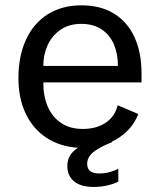

<svg xmlns="http://www.w3.org/2000/svg" viewBox="-20 -560 616 740"><path d="M294 -539.5Q367.5 -539.5 419.5 -507.5Q471.5 -475.5 498.5 -416.5Q525.5 -357.5 525.5 -277V-242.5H147Q146.5 -191 163.5 -150.5Q180.5 -110 214.8 -86.5Q249 -63 299 -63Q351 -63 387 -86.8Q423 -110.5 433.5 -154.5L513 -120.5Q499 -84 472.2 -57Q445.5 -30 410 -13.5L413.5 -13Q360.5 8.5 338.2 27.5Q316 46.5 316 71.5Q316 90 327.2 99.2Q338.5 108.5 363 108.5Q385 108.5 404.2 103Q423.5 97.5 436 90V139.5Q422 148 395.8 154.2Q369.5 160.5 341 160.5Q291.5 160.5 265.5 139Q239.5 117.5 239.5 79.5Q239.5 58 249 41Q258.5 24 280.5 9.5Q211.5 5 159.8 -28.5Q108 -62 79.5 -121.2Q51 -180.5 51 -259.5Q51 -343 79.8 -406.2Q108.5 -469.5 163.5 -504.5Q218.5 -539.5 294 -539.5ZM434.5 -306Q434.5 -353 418.8 -389.5Q403 -426 371.2 -447Q339.5 -468 293 -468Q245.5 -468 212.5 -444.8Q179.5 -421.5 163 -384.5Q146.5 -347.5 147 -306Z"/></svg>

Font: 1883 Sans
Style: Regular
Weight: 400
Designer: 1883 Sans project is a fork of Public Sans.
Version: Version 1.009